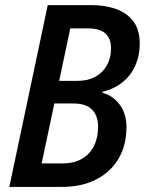

<svg xmlns="http://www.w3.org/2000/svg" viewBox="-20 -734 570 754"><path d="M16.6 0 167.5 -713.9H338.4Q394.5 -713.9 437.5 -698Q480.5 -682.1 504.6 -648.9Q528.8 -615.7 528.8 -562.5Q528.8 -516.6 512 -477.8Q495.1 -439 462.6 -412.1Q430.2 -385.3 382.3 -373.5V-370.1Q425.3 -357.4 450.9 -322Q476.6 -286.6 476.6 -234.4Q476.6 -163.6 445.3 -110.6Q414.1 -57.6 356.9 -28.8Q299.8 0 222.2 0ZM143.6 -92.3H225.6Q271 -92.3 302.2 -110.6Q333.5 -128.9 349.4 -161.4Q365.2 -193.8 365.2 -235.8Q365.2 -279.8 341.3 -303.7Q317.4 -327.6 269.5 -327.6H193.4ZM212.4 -416.5H285.6Q325.2 -416.5 354.5 -432.6Q383.8 -448.7 399.9 -477.5Q416 -506.3 416 -544.4Q416 -583 393.8 -602.8Q371.6 -622.6 323.7 -622.6H255.9Z"/></svg>

Font: Open Sans SemiCondensed SemiBold
Style: Italic
Weight: 600
Width: 4
Italic angle: -12°
Designer: Monotype Design Team
Foundry: Monotype Imaging Inc.
Version: Version 3.000